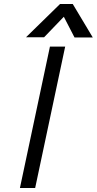

<svg xmlns="http://www.w3.org/2000/svg" viewBox="-20 -945 486 965"><path d="M80.1 0 231 -710.9H307.6L156.7 0ZM446.3 -756.8H354.5L300.8 -860.8L201.7 -757.8H110.8L281.7 -924.8H345.7Z"/></svg>

Font: Tuffy
Style: Italic
Weight: 400
Italic angle: -12°
Designer: Thatcher Ulrich, Karoly Barta and Michael Everson
Version: Version 001.271